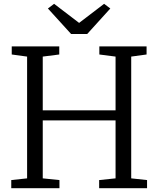

<svg xmlns="http://www.w3.org/2000/svg" viewBox="-20 -986 830 1006"><path d="M122 -51.5V-689.5L41.5 -700.5V-743H290.5V-700.5L204 -689.5V-408H585.5V-689.5L500.5 -700.5V-743H748V-700.5L667.5 -689.5V-51.5L750.5 -42.5V0H499.5V-42.5L585.5 -51.5V-355H204V-51.5L291.5 -42.5V0H39V-42.5ZM352.5 -808 231 -941.5 263.5 -966 394.5 -866 525.5 -966 558 -941.5 437 -808Z"/></svg>

Font: Merriweather 20pt Light
Style: Regular
Weight: 300
Version: Version 2.100